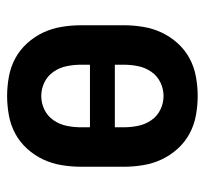

<svg xmlns="http://www.w3.org/2000/svg" viewBox="-38 -530 576 540"><g transform="rotate(90 250.0 -260.0)"><path d="M250 8Q223 8 195.5 3Q168 -2 144 -15Q120 -28 101.5 -48.5Q83 -69 71.5 -93.5Q60 -118 55.5 -145.5Q51 -173 51 -200V-320Q51 -347 55.5 -374.5Q60 -402 71.5 -426.5Q83 -451 101.5 -471.5Q120 -492 144 -505Q168 -518 195.5 -523Q223 -528 250 -528Q277 -528 304.5 -523Q332 -518 356 -505Q380 -492 398.5 -471.5Q417 -451 428.5 -426.5Q440 -402 444.5 -374.5Q449 -347 449 -320V-200Q449 -173 444.5 -145.5Q440 -118 428.5 -93.5Q417 -69 398.5 -48.5Q380 -28 356 -15Q332 -2 304.5 3Q277 8 250 8ZM338 -295V-320Q338 -340 334 -360Q330 -380 318.5 -397Q307 -414 288.5 -423Q270 -432 250 -432Q230 -432 211.5 -423Q193 -414 181.5 -397Q170 -380 166 -360Q162 -340 162 -320V-295ZM250 -88Q270 -88 288.5 -97Q307 -106 318.5 -123Q330 -140 334 -160Q338 -180 338 -200V-225H162V-200Q162 -180 166 -160Q170 -140 181.5 -123Q193 -106 211.5 -97Q230 -88 250 -88Z"/></g></svg>

Font: Iosevka SS04
Style: Bold
Weight: 700
Monospace: yes
Designer: Belleve Invis
Foundry: Belleve Invis
Version: Version 19.0.0; ttfautohint (v1.8.4)